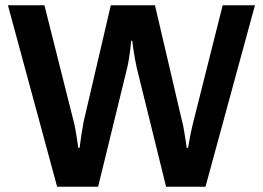

<svg xmlns="http://www.w3.org/2000/svg" viewBox="-20 -706 994 726"><path d="M196 0 10 -686H148L259 -245Q262 -235 265 -217.5Q268 -200 271 -181Q274 -162 276 -147H281Q283 -159 284.5 -173Q286 -187 288.5 -201Q291 -215 293 -226.5Q295 -238 296 -245L399 -686H566L669 -245Q672 -235 675 -217.5Q678 -200 681 -181Q684 -162 686 -147H691Q693 -158 695.5 -171.5Q698 -185 700.5 -198.5Q703 -212 706 -224Q709 -236 711 -245L822 -686H944L757 0H608L497 -450Q494 -464 490.5 -482.5Q487 -501 484.5 -519.5Q482 -538 480 -552H476Q475 -537 472.5 -517.5Q470 -498 467 -480Q464 -462 461 -450L351 0Z"/></svg>

Font: Archivo SemiBold
Style: Regular
Weight: 600
Designer: Hector Gatti
Foundry: Omnibus-Type
Version: Version 2.001